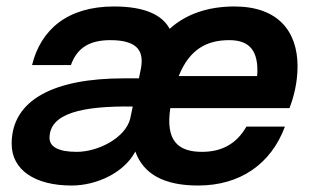

<svg xmlns="http://www.w3.org/2000/svg" viewBox="-20 -559 969 593"><path d="M332 -539C189 -539 106 -468 79 -358H199C218 -411 256 -435 321 -435C411 -435 426 -396 414 -341L409 -317H362C151 -317 16 -253 16 -115C16 -34 88 14 201 14C278 14 363 -25 398 -91C423 -21 487 14 592 14C721 14 817 -52 860 -168H741C711 -115 665 -90 604 -90C529 -90 491 -125 506 -225H874C887 -258 899 -304 899 -354C899 -463 838 -539 704 -539C621 -539 554 -515 504 -470C481 -513 427 -539 332 -539ZM133 -133C133 -209 233 -232 390 -230L382 -192C367 -133 283 -90 217 -90C158 -90 133 -107 133 -133ZM532 -324C565 -407 619 -435 688 -435C741 -435 775 -412 775 -342C775 -336 775 -330 774 -324Z"/></svg>

Font: Nacelle SemiBold
Style: Italic
Weight: 600
Italic angle: -12°
Designer: Sora Sagano
Foundry: Sora Sagano
Version: Version 1.000;FEAKit 1.0